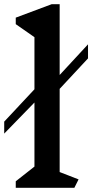

<svg xmlns="http://www.w3.org/2000/svg" viewBox="-40 -893 439 914"><path d="M244 -74 334 -39 314 1H35V-30L124 -100V-405L-20 -257V-314L124 -468V-716L35 -778V-809L206 -873H244V-536L379 -682V-615L244 -470Z"/></svg>

Font: Inknut Antiqua
Style: Regular
Weight: 400
Designer: Claus Eggers Sørensen
Foundry: Claus Eggers Sørensen
Version: Version 1.003; ttfautohint (v1.8.2) -l 8 -r 50 -G 200 -x 14 